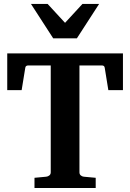

<svg xmlns="http://www.w3.org/2000/svg" viewBox="-20 -937 649 957"><path d="M592.8 -487.8H520L502 -599.1Q500.5 -610.8 487.8 -610.8H376V-78.1Q376 -68.4 382.6 -62.7Q389.2 -57.1 397.9 -56.2L457 -50.8V0H151.9V-50.8L210 -56.2Q219.2 -57.1 226.1 -62.7Q232.9 -68.4 232.9 -78.1V-610.8H121.1Q107.4 -610.8 106 -599.1L87.9 -487.8H16.1V-670.9H592.8ZM474.1 -917.5 363.3 -746.1H245.1L134.3 -917.5H217.3L304.2 -823.2L391.1 -917.5Z"/></svg>

Font: Charis
Style: Bold
Weight: 700
Designer: Walt Agee, Miriam Martin, Annie Olsen, Victor Gaultney, Lorna Priest, Alan Ward, Bob Hallissy, Martin Hosken, Sharon Cor
Foundry: SIL Global
Version: Version 7.000